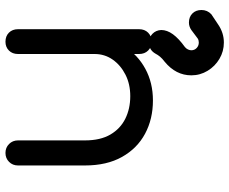

<svg xmlns="http://www.w3.org/2000/svg" viewBox="-90 -498 859 720"><g transform="rotate(-90 340.0 -138.5)"><path d="M323 5Q253 5 198 -24.5Q143 -54 111 -111Q79 -168 79 -250V-501Q79 -521 92.5 -534.5Q106 -548 126 -548Q146 -548 159.5 -534.5Q173 -521 173 -501V-250Q173 -192 195 -154.5Q217 -117 254.5 -98.5Q292 -80 339 -80Q384 -80 419.5 -98Q455 -116 476 -146Q497 -176 497 -214H557Q556 -152 525 -102Q494 -52 441.5 -23.5Q389 5 323 5ZM543 0Q523 0 510 -13Q497 -26 497 -47V-501Q497 -522 510 -535Q523 -548 543 -548Q564 -548 577 -535Q590 -522 590 -501V-47Q590 -26 577 -13Q564 0 543 0ZM540 271Q507 271 479 254.5Q451 238 434 210Q417 182 417 149Q417 91 468 49Q480 40 487 31.5Q494 23 498 15Q512 -10 540 -10Q559 -10 572.5 3Q586 16 587 36Q587 58 571 80Q555 102 523 125Q517 130 514 136.5Q511 143 511 149Q511 161 519.5 169Q528 177 540 177Q544 177 548 176Q552 175 555 173L587 149Q600 140 615 140Q636 140 649 153Q662 166 662 187Q662 209 646 224L607 250Q576 271 540 271Z"/></g></svg>

Font: Comfortaa SemiBold
Style: Regular
Weight: 600
Designer: Johan Aakerlund
Foundry: Johan Aakerlund
Version: Version 3.104; ttfautohint (v1.8.1.43-b0c9)